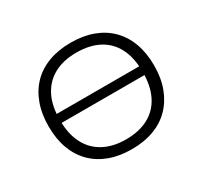

<svg xmlns="http://www.w3.org/2000/svg" viewBox="-148 -915 1189 1126"><g transform="rotate(-30 446.5 -352.5)"><path d="M141 -332V-392H776V-332ZM446 8Q363 8 297 -16.5Q231 -41 184.5 -87.5Q138 -134 113.5 -200.5Q89 -267 89 -352Q89 -436 113.5 -503Q138 -570 184 -617Q230 -664 296.5 -688.5Q363 -713 446 -713Q530 -713 596 -688.5Q662 -664 708.5 -617.5Q755 -571 779.5 -504Q804 -437 804 -353Q804 -268 779 -201.5Q754 -135 708 -88Q662 -41 596 -16.5Q530 8 446 8ZM446 -59Q534 -59 597 -92.5Q660 -126 693.5 -191.5Q727 -257 727 -353Q727 -449 694 -514Q661 -579 598 -612.5Q535 -646 446 -646Q358 -646 295.5 -612.5Q233 -579 199 -514Q165 -449 165 -352Q165 -257 198.5 -192Q232 -127 295 -93Q358 -59 446 -59Z"/></g></svg>

Font: Nunito Sans 7pt SemiExpanded Light
Style: Regular
Weight: 300
Width: 6
Designer: Vernon Adams
Foundry: Vernon Adams
Version: Version 3.101;gftools[0.9.27]